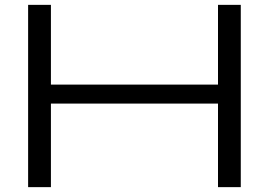

<svg xmlns="http://www.w3.org/2000/svg" viewBox="-20 -770 1106 790"><path d="M95.7 -750H189.5V-421.9H877V-750H970.7V0H877V-343.8H189.5V0H95.7Z"/></svg>

Font: Michroma+
Style: Regular
Weight: 400
Designer: beogot
Foundry: beogot
Version: Version